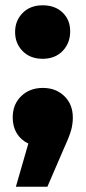

<svg xmlns="http://www.w3.org/2000/svg" viewBox="-20 -548 323 725"><path d="M37 -427Q37 -470 65.5 -499Q94 -528 141 -528Q188 -528 216.5 -500.5Q245 -473 245 -430Q245 -385 216.5 -355.5Q188 -326 141 -326Q94 -326 65.5 -355Q37 -384 37 -427ZM255 -104Q255 -81 249 -58Q243 -35 222 11L159 157H40L87 -6Q59 -19 43.5 -44.5Q28 -70 28 -104Q28 -154 60 -185Q92 -216 142 -216Q191 -216 223 -185Q255 -154 255 -104Z"/></svg>

Font: Idrija
Style: Regular
Weight: 800
Designer: Julieta Ulanovsky
Foundry: Julieta Ulanovsky
Version: Version 7.200